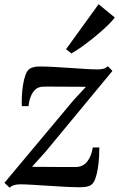

<svg xmlns="http://www.w3.org/2000/svg" viewBox="-28 -856 550 888"><path d="M369.5 -454.5Q357 -454.5 335.8 -454.8Q314.5 -455 289.2 -455Q264 -455 239.8 -455.2Q215.5 -455.5 196.5 -455.5Q177.5 -455.5 169 -455Q148 -454 134.5 -441Q121 -428 113.5 -407.8Q106 -387.5 104 -365H73Q72 -381.5 73 -407.2Q74 -433 78 -460.2Q82 -487.5 89.8 -509Q97.5 -530.5 109.5 -538Q115.5 -542 126.5 -545.2Q137.5 -548.5 156 -548.5Q183.5 -548.5 220.2 -546.5Q257 -544.5 295.5 -541.8Q334 -539 368.2 -537Q402.5 -535 424 -535Q438.5 -535 449.5 -537.8Q460.5 -540.5 471 -549.5L492 -528L182.5 -154L120 -84.5Q139.5 -84.5 167.8 -84.2Q196 -84 225.8 -83.8Q255.5 -83.5 281.2 -83.5Q307 -83.5 322 -83.5Q356 -84 375.5 -108.8Q395 -133.5 401 -174H431.5Q431.5 -153.5 430 -127.2Q428.5 -101 424.2 -75.2Q420 -49.5 412.8 -29.5Q405.5 -9.5 394 -1Q387.5 4 374.8 7Q362 10 341.5 10Q313 10 274.2 8Q235.5 6 195.2 3.2Q155 0.5 120.2 -1.5Q85.5 -3.5 64.5 -3.5Q50.5 -3.5 38.2 0Q26 3.5 16.5 12L-7.5 -10.5L312.5 -393ZM277.5 -628.5 428 -836.5 503 -775Q494.5 -763 477.5 -746Q460.5 -729 438 -709.2Q415.5 -689.5 391.2 -670.5Q367 -651.5 343.8 -635.2Q320.5 -619 302 -609Z"/></svg>

Font: Merriweather 60pt Medium
Style: Italic
Weight: 500
Italic angle: -7.8°
Version: Version 2.101